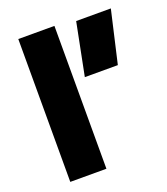

<svg xmlns="http://www.w3.org/2000/svg" viewBox="-128 -779 758 869"><g transform="rotate(-20 251.0 -344.0)"><path d="M61 0ZM61 -688H235V0H61ZM335 -675H502L444 -423H285Z"/></g></svg>

Font: Cairo Black
Style: Regular
Weight: 900
Designer: Mohamed Gaber, the designers of Titillium
Foundry: Kief Type Foundry
Version: Version 2.009; ttfautohint (v1.5.33-1714) -l 8 -r 50 -G 200 